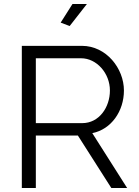

<svg xmlns="http://www.w3.org/2000/svg" viewBox="-20 -939 693 959"><path d="M328 -809 414 -919H342L283 -826ZM89 0H159V-262H369L536 0H615L441 -274C536 -293 599 -384 599 -487C599 -597 511 -710 389 -710H89ZM159 -324V-648H385C463 -648 529 -573 529 -487C529 -403 475 -324 391 -324Z"/></svg>

Font: FIGSv2-sans-serif
Style: Regular
Weight: 400
Designer: Matt McInerney, Pablo Impallari, Rodrigo Fuenzalida,Mirko Velimirovic
Foundry: Matt McInerney, Pablo Impallari, Rodrigo Fuenzalida
Version: Version 4.021;hotconv 1.0.109;makeotfexe 2.5.65596